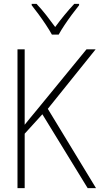

<svg xmlns="http://www.w3.org/2000/svg" viewBox="-20 -968 570 988"><path d="M70 0V-714H107V-326Q123 -346 137 -363Q151 -380 171 -404L425 -714H472L226 -408L474 0H431L198 -380L107 -280V0ZM247 -790Q235 -812 216.5 -840Q198 -868 178.5 -894.5Q159 -921 143 -941V-948H168Q192 -923 217.5 -890.5Q243 -858 264 -829Q286 -859 310.5 -889Q335 -919 362 -948H387V-941Q370 -920 350 -893Q330 -866 312 -839Q294 -812 282 -790Z"/></svg>

Font: Noto Sans Mono Condensed ExtraLight
Style: Regular
Weight: 200
Width: 3
Designer: Monotype Design Team
Foundry: Monotype Imaging Inc.
Version: Version 2.014; ttfautohint (v1.8.4.7-5d5b)